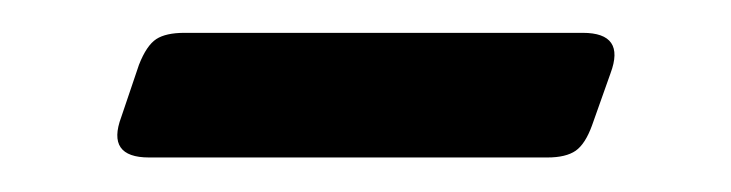

<svg xmlns="http://www.w3.org/2000/svg" viewBox="-20 -334 434 114"><path d="M326 -314.5Q351.5 -314.5 342.5 -290.5L331.5 -259.5Q327.5 -248.5 321.8 -244.5Q316 -240.5 305 -240.5H68.5Q43 -240.5 52 -264.5L62.5 -295.5Q67 -307 72.8 -310.8Q78.5 -314.5 89.5 -314.5Z"/></svg>

Font: Fraunces 36pt
Style: Regular
Weight: 400
Version: Version 1.000;[b76b70a41]